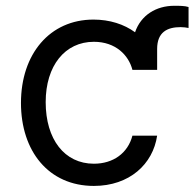

<svg xmlns="http://www.w3.org/2000/svg" viewBox="-20 -619 659 651"><path d="M512.8 -382.1V-453.1C512.8 -509.9 546.9 -527 592.3 -527C602.3 -527 612.2 -525.6 619.3 -524.1V-595.2C606.5 -599.4 588.1 -599.4 571 -599.4C509.2 -599.4 457.7 -567.5 437.9 -509.6C400.6 -536.9 351.9 -552.6 296.9 -552.6C149.1 -552.6 51.1 -436.1 51.1 -269.9C51.1 -106.5 144.9 11.4 298.3 11.4C419 11.4 498.6 -62.5 512.8 -159.1H429C413.4 -99.4 363.6 -63.9 298.3 -63.9C198.9 -63.9 134.9 -146.3 134.9 -272.7C134.9 -396.3 200.3 -477.3 298.3 -477.3C372.2 -477.3 416.2 -431.8 429 -382.1Z"/></svg>

Font: Magic Ui Pro
Style: Regular
Weight: 400
Designer: Stefan Endress, Andreas Faust
Version: Version 1.000;FEAKit 1.0